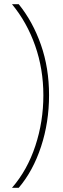

<svg xmlns="http://www.w3.org/2000/svg" viewBox="-20 -734 298 912"><path d="M213 -282Q213 -153 175 -37.5Q137 78 69 158H37Q110 74 148 -41.5Q186 -157 186 -281Q186 -406 147 -517Q108 -628 37 -714H69Q136 -631 174.5 -521Q213 -411 213 -282Z"/></svg>

Font: Noto Sans Lao UI SemCond Thin
Style: Regular
Weight: 100
Width: 4
Designer: Monotype Design Team
Foundry: Monotype Imaging Inc.
Version: Version 2.000; ttfautohint (v1.8.4.7-5d5b)